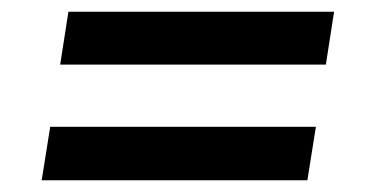

<svg xmlns="http://www.w3.org/2000/svg" viewBox="-20 -439 640 327"><path d="M96.5 -419H549L535 -329H82.5ZM65.5 -223H518L503.5 -132H51Z"/></svg>

Font: JuliaMono Light
Style: Italic
Weight: 300
Italic angle: -9°
Monospace: yes
Designer: cormullion
Foundry: corm
Version: Version 0.054; ttfautohint (v1.8.4)